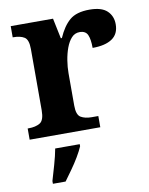

<svg xmlns="http://www.w3.org/2000/svg" viewBox="-86 -611 695 894"><g transform="rotate(-10 261.5 -163.5)"><path d="M20 0V-53H24Q58 -53 78.5 -65.5Q99 -78 99 -125V-415Q99 -459 80 -471Q61 -483 28 -483H25V-536H225L245 -440H250Q273 -493 305 -520.5Q337 -548 399 -548Q456 -548 482 -523.5Q508 -499 508 -460Q508 -414 475.5 -392Q443 -370 383 -370Q383 -411 373.5 -432Q364 -453 336 -453Q313 -453 297.5 -436Q282 -419 272 -392Q262 -365 257 -333.5Q252 -302 252 -273V-120Q252 -76 272 -64.5Q292 -53 322 -53H354V0ZM91 208Q100 178 112 136Q124 94 130 61H246V71Q237 92 221 119Q205 146 186 172.5Q167 199 151 221H91Z"/></g></svg>

Font: Noto Serif
Style: Bold
Weight: 700
Designer: Monotype Design Team
Foundry: Monotype Imaging Inc.
Version: Version 2.014